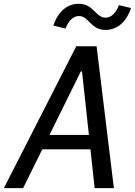

<svg xmlns="http://www.w3.org/2000/svg" viewBox="-43 -968 694 988"><path d="M543 0 454 -730H349.5L-23 0H76L174.5 -199.5H422.5L444 0ZM361.5 -948.5C302.5 -948.5 255.5 -908 231.5 -836.5L294 -821C310 -863 335 -885.5 363.5 -885.5C415 -885.5 422.5 -814 500.5 -814C559.5 -814 607.5 -854.5 631 -926.5L569 -941.5C553 -899.5 528.5 -877 500 -877C448.5 -877 439.5 -948.5 361.5 -948.5ZM211.5 -273.5 373 -600.5H379L414.5 -273.5Z"/></svg>

Font: Monaspace Neon
Style: Italic
Weight: 400
Italic angle: -11°
Designer: Riley Cran & the Lettermatic Team
Foundry: Lettermatic
Version: Version 1.200 (Monaspace Neon)